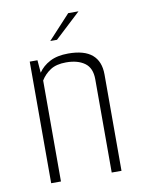

<svg xmlns="http://www.w3.org/2000/svg" viewBox="-75 -682 545 734"><g transform="rotate(-10 197.5 -314.5)"><path d="M64 -472H94L98 -423Q114 -447 142.5 -462Q171 -477 214 -477Q276 -477 306.5 -451Q337 -425 337 -374V0H299V-362Q299 -406 272 -425.5Q245 -445 200 -445Q162 -445 139 -430Q116 -415 102 -392V0H64ZM155 -536 241 -629H281L181 -536Z"/></g></svg>

Font: Smooch Sans Thin Light
Style: Regular
Weight: 300
Version: Version 1.010